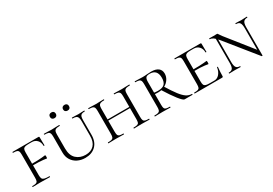

<svg xmlns="http://www.w3.org/2000/svg" viewBox="23 -1421 3147 2217"><g transform="rotate(-30 1597.0 -312.5)"><path d="M36 -12Q70 -12 86 -17Q102 -22 107.5 -36.5Q113 -51 113 -81V-387Q113 -417 107.5 -431Q102 -445 86 -450.5Q70 -456 36 -456Q34 -456 34 -462Q34 -468 36 -468H382Q392 -468 392 -460L393 -398Q394 -379 394 -350Q394 -347 388 -347Q382 -347 382 -350Q382 -397 355 -426Q328 -455 284 -455H250Q212 -455 194.5 -449.5Q177 -444 170.5 -430Q164 -416 164 -386V-85Q164 -53 171.5 -38.5Q179 -24 199.5 -18Q220 -12 265 -12Q268 -12 268 -6Q268 0 265 0Q230 0 211 -1L138 -2Q104 -2 87 -1L36 0Q34 0 34 -6Q34 -12 36 -12ZM144 -216V-237Q259 -237 298 -242Q337 -247 342 -247Q347 -247 347 -226Q347 -204 342 -204Q338 -204 299.5 -210Q261 -216 144 -216Z M829 -456Q826 -456 826 -462Q826 -468 829 -468L867 -467Q897 -465 914 -465Q928 -465 956 -467L992 -468Q994 -468 994 -462Q994 -456 992 -456Q964 -456 950 -449Q936 -442 930.5 -425Q925 -408 925 -375V-184Q925 -91 872.5 -39Q820 13 732 13Q676 13 630.5 -9.5Q585 -32 558.5 -74Q532 -116 532 -174V-387Q532 -417 526 -431Q520 -445 504.5 -450.5Q489 -456 455 -456Q452 -456 452 -462Q452 -468 455 -468L499 -467Q535 -465 555 -465Q580 -465 616 -467L658 -468Q661 -468 661 -462Q661 -456 658 -456Q625 -456 609 -450Q593 -444 587 -429.5Q581 -415 581 -385V-200Q581 -106 630 -61Q679 -16 754 -16Q825 -16 865 -58.5Q905 -101 905 -182V-375Q905 -408 898.5 -425Q892 -442 876 -449Q860 -456 829 -456ZM612 -601Q612 -619 622.5 -629Q633 -639 652 -639Q670 -639 680 -629Q690 -619 690 -601Q690 -583 680 -573Q670 -563 652 -563Q633 -563 622.5 -573Q612 -583 612 -601ZM787 -601Q787 -619 798 -629Q809 -639 827 -639Q846 -639 856 -629Q866 -619 866 -601Q866 -583 856 -573Q846 -563 827 -563Q809 -563 798 -573Q787 -583 787 -601Z M1387 -456Q1384 -456 1384 -462Q1384 -468 1387 -468L1429 -467Q1467 -465 1490 -465Q1511 -465 1549 -467L1593 -468Q1595 -468 1595 -462Q1595 -456 1593 -456Q1558 -456 1542 -450.5Q1526 -445 1520 -431Q1514 -417 1514 -387V-81Q1514 -51 1520 -36.5Q1526 -22 1542 -17Q1558 -12 1593 -12Q1595 -12 1595 -6Q1595 0 1593 0Q1565 0 1549 -1L1490 -2L1429 -1Q1414 0 1387 0Q1384 0 1384 -6Q1384 -12 1387 -12Q1421 -12 1437 -17Q1453 -22 1458.5 -36.5Q1464 -51 1464 -81V-385Q1464 -415 1458.5 -429.5Q1453 -444 1437 -450Q1421 -456 1387 -456ZM1146 -244H1485V-228H1146ZM1046 -456Q1044 -456 1044 -462Q1044 -468 1046 -468L1090 -467Q1126 -465 1148 -465Q1173 -465 1209 -467L1251 -468Q1254 -468 1254 -462Q1254 -456 1251 -456Q1218 -456 1202 -450Q1186 -444 1180 -429.5Q1174 -415 1174 -385V-81Q1174 -50 1179.5 -36Q1185 -22 1200.5 -17Q1216 -12 1251 -12Q1254 -12 1254 -6Q1254 0 1251 0Q1224 0 1209 -1L1148 -2L1089 -1Q1073 0 1045 0Q1043 0 1043 -6Q1043 -12 1045 -12Q1080 -12 1096 -17Q1112 -22 1118 -36.5Q1124 -51 1124 -81V-387Q1124 -417 1118 -431Q1112 -445 1096 -450.5Q1080 -456 1046 -456Z M1871 0Q1844 0 1829 -1L1768 -2L1710 -1Q1694 0 1665 0Q1663 0 1663 -6Q1663 -12 1665 -12Q1700 -12 1716 -17Q1732 -22 1738 -36.5Q1744 -51 1744 -81V-387Q1744 -417 1738 -431Q1732 -445 1716 -450.5Q1700 -456 1666 -456Q1664 -456 1664 -462Q1664 -468 1666 -468L1711 -467Q1747 -465 1768 -465Q1787 -465 1802 -466Q1817 -467 1827 -468Q1859 -471 1885 -471Q1946 -471 1978.5 -446Q2011 -421 2011 -374Q2011 -333 1988 -298Q1965 -263 1925.5 -242.5Q1886 -222 1838 -222Q1806 -222 1783 -226L1782 -246Q1807 -239 1845 -239Q1908 -239 1933 -266.5Q1958 -294 1958 -347Q1958 -458 1858 -458Q1818 -458 1806 -441Q1794 -424 1794 -385V-81Q1794 -50 1799.5 -36Q1805 -22 1820.5 -17Q1836 -12 1871 -12Q1874 -12 1874 -6Q1874 0 1871 0ZM2166 0H2061Q2042 0 1993 -62Q1944 -124 1877 -232L1923 -253Q1982 -157 2021 -106.5Q2060 -56 2093.5 -34Q2127 -12 2166 -12Q2168 -12 2168 -6Q2168 0 2166 0Z M2195 -12Q2229 -12 2245 -17Q2261 -22 2266.5 -36.5Q2272 -51 2272 -81V-387Q2272 -417 2266.5 -431Q2261 -445 2245 -450.5Q2229 -456 2195 -456Q2193 -456 2193 -462Q2193 -468 2195 -468H2541Q2551 -468 2551 -460L2552 -398Q2553 -379 2553 -350Q2553 -347 2547 -347Q2541 -347 2541 -350Q2541 -397 2514 -426Q2487 -455 2443 -455H2409Q2371 -455 2353.5 -449.5Q2336 -444 2329.5 -430Q2323 -416 2323 -386V-85Q2323 -56 2329.5 -41.5Q2336 -27 2354 -21.5Q2372 -16 2409 -16H2467Q2506 -16 2534 -48.5Q2562 -81 2570 -133Q2570 -136 2575.5 -136Q2581 -136 2581 -133Q2574 -61 2574 -15Q2574 -7 2571 -3.5Q2568 0 2559 0H2195Q2193 0 2193 -6Q2193 -12 2195 -12ZM2303 -228V-249Q2418 -249 2457 -253.5Q2496 -258 2501 -258Q2506 -258 2506 -237Q2506 -215 2501 -215Q2497 -215 2458.5 -221.5Q2420 -228 2303 -228Z M2722 -446 2742 -443V-104Q2742 -53 2756.5 -32.5Q2771 -12 2807 -12Q2809 -12 2809 -6Q2809 0 2807 0Q2785 0 2774 -1L2733 -2L2691 -1Q2679 0 2657 0Q2654 0 2654 -6Q2654 -12 2657 -12Q2694 -12 2708 -32.5Q2722 -53 2722 -104ZM3081 13 2759 -386Q2727 -425 2704 -440.5Q2681 -456 2659 -456Q2657 -456 2657 -462Q2657 -468 2659 -468L2715 -467L2758 -468Q2766 -468 2769.5 -464.5Q2773 -461 2780 -449Q2791 -431 2803 -416L3083 -64L3093 11Q3093 13 3088 14Q3083 15 3081 13ZM3093 11 3073 -20V-364Q3073 -415 3059 -435.5Q3045 -456 3009 -456Q3006 -456 3006 -462Q3006 -468 3009 -468L3042 -467Q3066 -465 3083 -465Q3099 -465 3125 -467L3160 -468Q3162 -468 3162 -462Q3162 -456 3160 -456Q3123 -456 3108 -435.5Q3093 -415 3093 -364Z"/></g></svg>

Font: Cormorant SC Light
Style: Regular
Weight: 300
Designer: Christian Thalmann (Catharsis Fonts)
Foundry: Catharsis Fonts
Version: Version 4.000